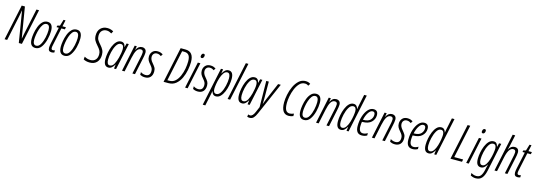

<svg xmlns="http://www.w3.org/2000/svg" viewBox="23 -2115 10369 3713"><g transform="rotate(15 5208.0 -259.0)"><path d="M53 0 150 -457Q157 -492 166 -537Q175 -582 181 -621H184L286 0H348L500 -714H448L351 -256Q346 -230 337 -188Q328 -146 321 -102H318L217 -714H153L1 0Z M829 -387Q829 -541 719 -541Q659 -541 617.5 -498Q576 -455 551 -390Q526 -325 515 -258Q504 -191 504 -144Q504 10 617 10Q690 10 736.5 -56Q783 -122 806 -214.5Q829 -307 829 -387ZM556 -143Q556 -183 565.5 -242Q575 -301 594 -359Q613 -417 642.5 -456Q672 -495 713 -495Q777 -495 777 -387Q777 -324 759.5 -241.5Q742 -159 707.5 -98Q673 -37 622 -37Q556 -37 556 -143Z M997 -1V-45Q978 -37 957 -37Q925 -37 925 -75Q925 -99 935 -141L1008 -486H1078L1087 -531H1018L1045 -657H1006L968 -531L918 -519L911 -486H957L884 -145Q874 -96 874 -66Q874 10 941 10Q971 10 997 -1Z M1413 -387Q1413 -541 1303 -541Q1243 -541 1201.5 -498Q1160 -455 1135 -390Q1110 -325 1099 -258Q1088 -191 1088 -144Q1088 10 1201 10Q1274 10 1320.5 -56Q1367 -122 1390 -214.5Q1413 -307 1413 -387ZM1140 -143Q1140 -183 1149.5 -242Q1159 -301 1178 -359Q1197 -417 1226.5 -456Q1256 -495 1297 -495Q1361 -495 1361 -387Q1361 -324 1343.5 -241.5Q1326 -159 1291.5 -98Q1257 -37 1206 -37Q1140 -37 1140 -143Z M1899 -195Q1899 -249 1878.5 -290Q1858 -331 1821 -372Q1779 -418 1758.5 -452.5Q1738 -487 1738 -535Q1738 -602 1774 -638Q1810 -674 1865 -674Q1895 -674 1920 -664.5Q1945 -655 1965 -642L1991 -690Q1972 -703 1939 -713.5Q1906 -724 1870 -724Q1787 -724 1735 -673Q1683 -622 1683 -529Q1683 -469 1705.5 -429Q1728 -389 1766 -347Q1809 -299 1826.5 -266Q1844 -233 1844 -191Q1844 -119 1807 -80Q1770 -41 1708 -41Q1672 -41 1641 -51Q1610 -61 1586 -76L1580 -20Q1601 -7 1633.5 1.5Q1666 10 1706 10Q1797 10 1848 -46Q1899 -102 1899 -195Z M2036 -142Q2036 -207 2055 -289.5Q2074 -372 2110 -433Q2146 -494 2197 -494Q2258 -494 2258 -408Q2258 -370 2250.5 -325.5Q2243 -281 2231 -232Q2212 -158 2180.5 -97.5Q2149 -37 2096 -37Q2036 -37 2036 -142ZM2201 -83H2203L2192 0H2233L2346 -531H2302L2282 -456H2279Q2264 -541 2193 -541Q2140 -541 2100.5 -500Q2061 -459 2035 -396Q2009 -333 1996 -263.5Q1983 -194 1983 -138Q1983 10 2081 10Q2119 10 2147.5 -15Q2176 -40 2201 -83Z M2404 0 2465 -288Q2486 -389 2517 -441Q2548 -493 2598 -493Q2647 -493 2647 -441Q2647 -418 2642 -390.5Q2637 -363 2631 -336L2560 0H2612L2683 -337Q2689 -365 2694.5 -396.5Q2700 -428 2700 -451Q2700 -497 2675.5 -519Q2651 -541 2613 -541Q2537 -541 2497 -456H2494L2506 -531H2464L2352 0Z M2958 -146Q2958 -194 2940 -224Q2922 -254 2887 -295Q2836 -352 2836 -406Q2836 -446 2859 -471Q2882 -496 2922 -496Q2947 -496 2968 -487.5Q2989 -479 3005 -467L3030 -510Q3011 -522 2984.5 -531.5Q2958 -541 2922 -541Q2857 -541 2820 -500Q2783 -459 2783 -399Q2783 -355 2800.5 -323Q2818 -291 2846 -260Q2878 -223 2891 -198.5Q2904 -174 2904 -142Q2904 -37 2810 -37Q2781 -37 2755.5 -46.5Q2730 -56 2713 -69V-14Q2728 -5 2754 2.5Q2780 10 2813 10Q2881 10 2919.5 -31Q2958 -72 2958 -146Z M3283 0Q3370 0 3430 -50Q3490 -100 3527 -178Q3564 -256 3581 -344Q3598 -432 3598 -508Q3598 -714 3430 -714H3335L3184 0ZM3378 -665H3422Q3481 -665 3511.5 -628.5Q3542 -592 3542 -505Q3542 -437 3528 -358Q3514 -279 3483.5 -208.5Q3453 -138 3405 -93.5Q3357 -49 3288 -49H3247Z M3821 -694Q3821 -725 3793 -725Q3771 -725 3760.5 -705.5Q3750 -686 3750 -666Q3750 -635 3778 -635Q3798 -635 3809.5 -653.5Q3821 -672 3821 -694ZM3666 0 3779 -531H3728L3615 0Z M4016 -146Q4016 -194 3998 -224Q3980 -254 3945 -295Q3894 -352 3894 -406Q3894 -446 3917 -471Q3940 -496 3980 -496Q4005 -496 4026 -487.5Q4047 -479 4063 -467L4088 -510Q4069 -522 4042.5 -531.5Q4016 -541 3980 -541Q3915 -541 3878 -500Q3841 -459 3841 -399Q3841 -355 3858.5 -323Q3876 -291 3904 -260Q3936 -223 3949 -198.5Q3962 -174 3962 -142Q3962 -37 3868 -37Q3839 -37 3813.5 -46.5Q3788 -56 3771 -69V-14Q3786 -5 3812 2.5Q3838 10 3871 10Q3939 10 3977.5 -31Q4016 -72 4016 -146Z M4167 -124Q4167 -157 4176.5 -218Q4186 -279 4206 -343Q4226 -407 4256.5 -451.5Q4287 -496 4329 -496Q4389 -496 4389 -391Q4389 -325 4370 -242Q4351 -159 4315 -98Q4279 -37 4228 -37Q4167 -37 4167 -124ZM4082 231 4124 32Q4129 8 4134 -18.5Q4139 -45 4143 -70H4146Q4153 -35 4174.5 -12.5Q4196 10 4232 10Q4284 10 4323.5 -30.5Q4363 -71 4389.5 -134Q4416 -197 4429 -266.5Q4442 -336 4442 -394Q4442 -541 4345 -541Q4306 -541 4277 -516Q4248 -491 4223 -446H4221L4234 -531H4191L4030 231Z M4517 0 4679 -760H4628L4466 0Z M4710 -142Q4710 -207 4729 -289.5Q4748 -372 4784 -433Q4820 -494 4871 -494Q4932 -494 4932 -408Q4932 -370 4924.5 -325.5Q4917 -281 4905 -232Q4886 -158 4854.5 -97.5Q4823 -37 4770 -37Q4710 -37 4710 -142ZM4875 -83H4877L4866 0H4907L5020 -531H4976L4956 -456H4953Q4938 -541 4867 -541Q4814 -541 4774.5 -500Q4735 -459 4709 -396Q4683 -333 4670 -263.5Q4657 -194 4657 -138Q4657 10 4755 10Q4793 10 4821.5 -15Q4850 -40 4875 -83Z M5106 115 5389 -531H5335L5187 -185Q5180 -166 5169.5 -139.5Q5159 -113 5150 -87H5147Q5150 -143 5150 -190L5149 -531H5098L5105 -8L5058 102Q5019 194 4968 194Q4947 194 4929 185L4921 232Q4941 242 4968 242Q5018 242 5048.5 210Q5079 178 5106 115Z M5780 -9V-59Q5730 -39 5697 -39Q5643 -39 5618 -82.5Q5593 -126 5593 -223Q5593 -281 5607.5 -357.5Q5622 -434 5652 -507Q5682 -580 5727.5 -628Q5773 -676 5835 -676Q5878 -676 5905 -651L5934 -695Q5896 -725 5836 -725Q5760 -725 5703.5 -673.5Q5647 -622 5610 -542.5Q5573 -463 5555.5 -376Q5538 -289 5538 -220Q5538 10 5687 10Q5734 10 5780 -9Z M6209 -387Q6209 -541 6099 -541Q6039 -541 5997.5 -498Q5956 -455 5931 -390Q5906 -325 5895 -258Q5884 -191 5884 -144Q5884 10 5997 10Q6070 10 6116.5 -56Q6163 -122 6186 -214.5Q6209 -307 6209 -387ZM5936 -143Q5936 -183 5945.5 -242Q5955 -301 5974 -359Q5993 -417 6022.5 -456Q6052 -495 6093 -495Q6157 -495 6157 -387Q6157 -324 6139.5 -241.5Q6122 -159 6087.5 -98Q6053 -37 6002 -37Q5936 -37 5936 -143Z M6289 0 6350 -288Q6371 -389 6402 -441Q6433 -493 6483 -493Q6532 -493 6532 -441Q6532 -418 6527 -390.5Q6522 -363 6516 -336L6445 0H6497L6568 -337Q6574 -365 6579.5 -396.5Q6585 -428 6585 -451Q6585 -497 6560.5 -519Q6536 -541 6498 -541Q6422 -541 6382 -456H6379L6391 -531H6349L6237 0Z M6691 -141Q6691 -204 6710 -287Q6729 -370 6765 -432Q6801 -494 6852 -494Q6913 -494 6913 -409Q6913 -378 6904 -317.5Q6895 -257 6875.5 -192Q6856 -127 6825 -81.5Q6794 -36 6751 -36Q6691 -36 6691 -141ZM6856 -84H6858L6847 0H6888L7049 -760H6997L6956 -564Q6950 -540 6945.5 -513.5Q6941 -487 6937 -462H6934Q6927 -497 6904.5 -519Q6882 -541 6847 -541Q6794 -541 6755 -500Q6716 -459 6690 -395.5Q6664 -332 6651 -263Q6638 -194 6638 -138Q6638 10 6735 10Q6774 10 6802.5 -15Q6831 -40 6856 -84Z M7257 -17V-64Q7208 -35 7166 -35Q7082 -35 7082 -154Q7082 -202 7090 -246H7097Q7217 -246 7277 -304Q7337 -362 7337 -442Q7337 -541 7246 -541Q7186 -541 7137 -487Q7088 -433 7059 -343.5Q7030 -254 7030 -147Q7030 10 7153 10Q7213 10 7257 -17ZM7240 -496Q7287 -496 7287 -439Q7287 -379 7244.5 -334Q7202 -289 7102 -289H7098Q7117 -377 7156 -436.5Q7195 -496 7240 -496Z M7407 0 7468 -288Q7489 -389 7520 -441Q7551 -493 7601 -493Q7650 -493 7650 -441Q7650 -418 7645 -390.5Q7640 -363 7634 -336L7563 0H7615L7686 -337Q7692 -365 7697.5 -396.5Q7703 -428 7703 -451Q7703 -497 7678.5 -519Q7654 -541 7616 -541Q7540 -541 7500 -456H7497L7509 -531H7467L7355 0Z M7961 -146Q7961 -194 7943 -224Q7925 -254 7890 -295Q7839 -352 7839 -406Q7839 -446 7862 -471Q7885 -496 7925 -496Q7950 -496 7971 -487.5Q7992 -479 8008 -467L8033 -510Q8014 -522 7987.5 -531.5Q7961 -541 7925 -541Q7860 -541 7823 -500Q7786 -459 7786 -399Q7786 -355 7803.5 -323Q7821 -291 7849 -260Q7881 -223 7894 -198.5Q7907 -174 7907 -142Q7907 -37 7813 -37Q7784 -37 7758.5 -46.5Q7733 -56 7716 -69V-14Q7731 -5 7757 2.5Q7783 10 7816 10Q7884 10 7922.5 -31Q7961 -72 7961 -146Z M8272 -17V-64Q8223 -35 8181 -35Q8097 -35 8097 -154Q8097 -202 8105 -246H8112Q8232 -246 8292 -304Q8352 -362 8352 -442Q8352 -541 8261 -541Q8201 -541 8152 -487Q8103 -433 8074 -343.5Q8045 -254 8045 -147Q8045 10 8168 10Q8228 10 8272 -17ZM8255 -496Q8302 -496 8302 -439Q8302 -379 8259.5 -334Q8217 -289 8117 -289H8113Q8132 -377 8171 -436.5Q8210 -496 8255 -496Z M8447 -141Q8447 -204 8466 -287Q8485 -370 8521 -432Q8557 -494 8608 -494Q8669 -494 8669 -409Q8669 -378 8660 -317.5Q8651 -257 8631.5 -192Q8612 -127 8581 -81.5Q8550 -36 8507 -36Q8447 -36 8447 -141ZM8612 -84H8614L8603 0H8644L8805 -760H8753L8712 -564Q8706 -540 8701.5 -513.5Q8697 -487 8693 -462H8690Q8683 -497 8660.5 -519Q8638 -541 8603 -541Q8550 -541 8511 -500Q8472 -459 8446 -395.5Q8420 -332 8407 -263Q8394 -194 8394 -138Q8394 10 8491 10Q8530 10 8558.5 -15Q8587 -40 8612 -84Z M9159 0 9169 -49H8991L9133 -714H9080L8928 0Z M9449 -694Q9449 -725 9421 -725Q9399 -725 9388.5 -705.5Q9378 -686 9378 -666Q9378 -635 9406 -635Q9426 -635 9437.5 -653.5Q9449 -672 9449 -694ZM9294 0 9407 -531H9356L9243 0Z M9493 -141Q9493 -204 9511.5 -287Q9530 -370 9566 -432Q9602 -494 9654 -494Q9715 -494 9715 -411Q9715 -379 9705 -317.5Q9695 -256 9675.5 -191.5Q9656 -127 9625.5 -82Q9595 -37 9553 -37Q9493 -37 9493 -141ZM9682 42 9803 -531H9759L9740 -456H9737Q9729 -494 9709 -517.5Q9689 -541 9651 -541Q9597 -541 9557.5 -500Q9518 -459 9491.5 -395.5Q9465 -332 9452 -262.5Q9439 -193 9439 -136Q9439 10 9536 10Q9574 10 9602.5 -13.5Q9631 -37 9657 -80H9659Q9647 -36 9642 -12L9631 39Q9614 117 9583.5 155.5Q9553 194 9495 194Q9465 194 9436.5 183.5Q9408 173 9392 161V213Q9408 222 9435.5 231Q9463 240 9494 240Q9573 240 9616.5 190.5Q9660 141 9682 42Z M9860 0 9922 -292Q9965 -493 10054 -493Q10104 -493 10104 -441Q10104 -417 10098.5 -389Q10093 -361 10087 -333L10017 0H10068L10139 -334Q10145 -362 10151 -395Q10157 -428 10157 -450Q10157 -541 10071 -541Q9995 -541 9955 -458H9953Q9959 -479 9964 -500Q9969 -521 9974 -542L10021 -760H9970L9809 0Z M10326 -1V-45Q10307 -37 10286 -37Q10254 -37 10254 -75Q10254 -99 10264 -141L10337 -486H10407L10416 -531H10347L10374 -657H10335L10297 -531L10247 -519L10240 -486H10286L10213 -145Q10203 -96 10203 -66Q10203 10 10270 10Q10300 10 10326 -1Z"/></g></svg>

Font: Noto Sans Display Condensed Light
Style: Italic
Weight: 300
Width: 3
Designer: Monotype Design team
Foundry: Monotype Imaging Inc.
Version: 1.000